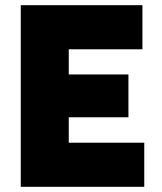

<svg xmlns="http://www.w3.org/2000/svg" viewBox="-20 -720 626 740"><path d="M60 0V-700H245V0ZM190 0V-170H536V0ZM190 -268V-433H475V-268ZM190 -530V-700H529V-530Z"/></svg>

Font: Figtree Light Black
Style: Regular
Weight: 900
Version: Version 2.000